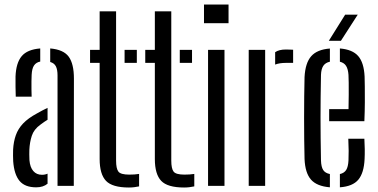

<svg xmlns="http://www.w3.org/2000/svg" viewBox="-20 -820 1669 847"><path d="M38.2 -108.6Q37.7 -121.2 37.5 -134.2Q37.3 -147.2 37.8 -159.3Q39.7 -195.2 49.8 -223.5Q59.8 -251.9 82 -275.4Q104.3 -298.8 142.8 -319.5Q154.1 -326.2 166 -332.3Q177.9 -338.3 189.8 -344.2V-291.7Q182.6 -287.4 174.9 -282.1Q167.1 -276.8 158.3 -270.1Q129.5 -249.4 120.3 -220.9Q111 -192.5 109.5 -159.3Q109 -150.6 109.2 -138.4Q109.4 -126.1 109.9 -113.4Q112.4 -82.3 126.8 -65.6Q141.1 -48.9 165.3 -48.9Q178.8 -48.9 189.8 -53.9V-9.6Q170.6 6.4 139.7 6.4Q89.8 6.4 66.1 -22.1Q42.4 -50.5 38.2 -108.6ZM49.5 -393.6Q49 -411.9 48.5 -437.5Q48 -463.2 48.5 -482.5Q50.8 -542.5 75.6 -572.1Q100.4 -601.8 157.5 -606.3V-548.4Q139.4 -544.8 130.2 -531.3Q121 -517.9 119.6 -489.6Q119.1 -478.2 118.8 -461Q118.6 -443.9 118.8 -426.1Q119.1 -408.2 119.6 -393.6ZM233.8 0V-487.3Q233.8 -513 226.6 -527.2Q219.4 -541.5 201.5 -546.6V-606.3Q260.3 -601.3 283.3 -569.7Q306.2 -538 306.1 -472.8L305.5 0Z M377.3 -542.6V-600H419.6V-770H492.1V-111.7Q492.1 -76.3 502.3 -63Q512.4 -49.7 549.9 -49.7Q563.8 -49.7 572.9 -50.4Q582 -51.1 593.6 -52.7V2.2Q583.9 4.4 572.3 5.8Q560.7 7.2 548.8 7.2Q475.6 7.2 447.6 -22.2Q419.6 -51.6 419.6 -118.7V-542.6ZM529.6 -542.6V-600H583.6V-542.6Z M620.8 -542.6V-600H663.1V-770H735.6V-111.7Q735.6 -76.3 745.8 -63Q755.9 -49.7 793.4 -49.7Q807.3 -49.7 816.4 -50.4Q825.5 -51.1 837.1 -52.7V2.2Q827.4 4.4 815.8 5.8Q804.2 7.2 792.3 7.2Q719.1 7.2 691.1 -22.2Q663.1 -51.6 663.1 -118.7V-542.6ZM773.1 -542.6V-600H827.1V-542.6Z M879.9 -717.6V-800H988.2V-717.6ZM897.8 0V-600H970.3V0Z M1077.2 0V-600H1149.7V0ZM1193.8 -535.1V-589.8Q1210.9 -601.6 1240.8 -601.6Q1249.4 -601.6 1258.3 -601.2Q1267.1 -600.8 1273.1 -600.6V-542.6H1241.6Q1212.7 -542.6 1193.8 -535.1Z M1323.5 -118.7Q1322.5 -157.6 1322 -203.8Q1321.5 -249.9 1321.5 -298.6Q1321.5 -347.2 1322 -393.9Q1322.5 -440.5 1323.5 -480.1Q1326.8 -542.4 1352.9 -572Q1378.9 -601.7 1435.3 -605.9V-547.8Q1415.3 -543.4 1406.1 -529.4Q1396.9 -515.4 1396 -489.6Q1395 -437.4 1394.5 -391.4Q1394 -345.4 1394 -301.2Q1394 -256.9 1394.5 -210.8Q1395 -164.7 1396 -112.3Q1396.9 -83.4 1405.9 -69.8Q1414.9 -56.2 1435.3 -52.3V6.3Q1377.5 1.6 1351.8 -27.8Q1326.1 -57.1 1323.5 -118.7ZM1479.4 6.3V-52.2Q1498.4 -56.4 1507.2 -70.3Q1515.9 -84.1 1517.3 -112.3Q1518.3 -130.6 1518.1 -154.5Q1517.9 -178.4 1516.5 -208H1587.4Q1588.8 -186.7 1589.1 -162.5Q1589.4 -138.4 1588.4 -118.7Q1585.6 -57 1560.8 -27.4Q1536.1 2.2 1479.4 6.3ZM1432.1 -285.3V-338.7H1517.5Q1518.3 -372.6 1518.4 -402.3Q1518.6 -432 1518.3 -454.5Q1518.1 -477 1517.3 -489.6Q1515.6 -515.2 1506.8 -529.2Q1498 -543.2 1479.4 -547.7V-606.2Q1535 -601.7 1560.2 -572.7Q1585.5 -543.7 1588.4 -482.5Q1588.9 -467.5 1589.3 -437.8Q1589.8 -408.1 1589.5 -368.8Q1589.3 -329.6 1587.4 -285.3ZM1430.6 -640 1502.6 -755.2H1558.1L1483.9 -640Z"/></svg>

Font: Big Shoulders Stencil Thin
Style: Regular
Weight: 100
Designer: Patric King
Foundry: XO Type Co
Version: Version 2.001